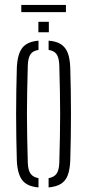

<svg xmlns="http://www.w3.org/2000/svg" viewBox="-20 -774 362 798"><path d="M50 -106Q48.5 -152 47.8 -201Q47 -250 47 -299.5Q47 -349 47.8 -398Q48.5 -447 50 -493.5Q52.5 -548.5 72.5 -574.8Q92.5 -601 140 -605V-566.5Q116.5 -563 106.5 -548Q96.5 -533 95.5 -501Q94 -443.5 93 -394.8Q92 -346 92 -299.8Q92 -253.5 93 -204.8Q94 -156 95.5 -98.5Q96.5 -67 107 -52.2Q117.5 -37.5 140 -33.5V5Q92.5 1 72.5 -25.2Q52.5 -51.5 50 -106ZM182 5V-33.5Q205 -37.5 215.2 -52.2Q225.5 -67 226.5 -98.5Q228 -156.5 229 -205.2Q230 -254 230 -300Q230 -346 229 -394.8Q228 -443.5 226.5 -501Q225.5 -533.5 215.5 -548.2Q205.5 -563 182 -566.5V-605Q214.5 -602.5 233.8 -589.8Q253 -577 261.8 -553.5Q270.5 -530 272 -493.5Q273.5 -447 274.2 -398.2Q275 -349.5 275 -300Q275 -250.5 274.2 -201.5Q273.5 -152.5 272 -106Q270.5 -70 261.8 -46.2Q253 -22.5 233.8 -10.2Q214.5 2 182 5ZM139.5 -640V-683.5H183V-640ZM68.5 -753.5H254V-723.5H68.5Z"/></svg>

Font: Big Shoulders Stencil Display Thin Light
Style: Regular
Weight: 300
Version: Version 2.001